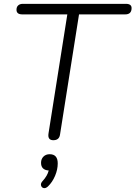

<svg xmlns="http://www.w3.org/2000/svg" viewBox="-20 -725 706 1001"><path d="M258 6Q227 6 233 -30L331 -650H96Q66 -650 66 -674Q66 -689 75 -697Q84 -705 99 -705H636Q666 -705 666 -683Q666 -650 633 -650H392L293 -24Q289 6 258 6ZM230 247Q218 258 207.5 255.5Q197 253 194 242Q191 231 202 219Q227 192 234 164Q194 161 194 124Q194 104 206.5 91.5Q219 79 239 79Q281 79 281 127Q281 159 267 192Q253 225 230 247Z"/></svg>

Font: Nunito Light
Style: Italic
Weight: 300
Italic angle: -9°
Designer: Vernon Adams
Foundry: Vernon Adams
Version: Version 3.601; ttfautohint (v1.8.2.53-6de2)